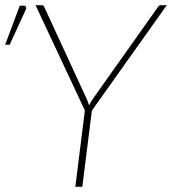

<svg xmlns="http://www.w3.org/2000/svg" viewBox="-74 -723 666 743"><path d="M0 0ZM281.5 -295 244.5 0H217.5L254.5 -295.5L63.5 -703H87Q95 -703 97.5 -695.5L263 -337Q265 -331.5 267 -326Q269 -320.5 270.5 -315Q273 -321 276.2 -326.2Q279.5 -331.5 283 -337L537 -695.5Q541 -703 549 -703H571.5ZM-54 -550 2.5 -701H19Q24.5 -701 26.5 -696Q28.5 -691 25 -684L-36.5 -550Z"/></svg>

Font: Lato Thin
Style: Italic
Weight: 200
Italic angle: -7°
Designer: Lukasz Dziedzic
Foundry: tyPoland Lukasz Dziedzic
Version: Version 2.007; 2014-02-27